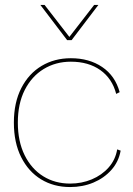

<svg xmlns="http://www.w3.org/2000/svg" viewBox="-20 -745 537 775"><path d="M266 -510Q340 -510 392.5 -474.5Q445 -439 463 -373L449 -366Q433 -428 385 -462Q337 -496 266 -496Q205 -496 156.5 -466.5Q108 -437 80 -382Q52 -327 52 -250Q52 -174 79.5 -118.5Q107 -63 154.5 -33.5Q202 -4 263 -4Q310 -4 350.5 -21Q391 -38 418.5 -69Q446 -100 453 -142L467 -137Q459 -92 429.5 -59Q400 -26 357 -8Q314 10 263 10Q197 10 146 -21Q95 -52 65.5 -110.5Q36 -169 36 -250Q36 -331 66 -389.5Q96 -448 148 -479Q200 -510 266 -510ZM377 -725 269 -583H251L143 -725H160L260 -596L360 -725Z"/></svg>

Font: Prodigy Sans Thin
Style: Regular
Weight: 100
Designer: Wei Huang
Foundry: Wei Huang
Version: Version 1.003; ttfautohint (v1.8.3)